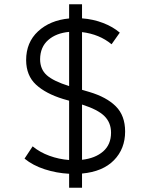

<svg xmlns="http://www.w3.org/2000/svg" viewBox="-20 -800 688 900"><path d="M304 80V14.5Q245 11.5 189.5 -6.5Q134 -24.5 95 -56.5L133 -114Q167 -86 211.5 -69.8Q256 -53.5 304 -50V-328L276 -336Q194.5 -361 148.8 -403.2Q103 -445.5 102.5 -518Q102.5 -601.5 158.5 -653.2Q214.5 -705 304 -713.5V-780H364.5V-714Q417.5 -710 463.5 -692.2Q509.5 -674.5 541.5 -647L503 -592.5Q446.5 -639.5 364.5 -649.5V-379L398.5 -369Q479.5 -345 523 -301.5Q566.5 -258 566.5 -183.5Q566.5 -102.5 514.2 -49Q462 4.5 364.5 13.5V80ZM168 -522.5Q168 -475.5 199.2 -447.5Q230.5 -419.5 304 -396.5V-650.5Q243 -645 205.8 -612.2Q168.5 -579.5 168 -522.5ZM500.5 -178Q500.5 -225 469.5 -255.8Q438.5 -286.5 364.5 -310V-51Q426.5 -58 463.5 -90.2Q500.5 -122.5 500.5 -178Z"/></svg>

Font: Geologica ExtraLight
Style: Regular
Weight: 200
Designer: Sindre Bremnes, Frode Helland
Foundry: Monokrom Skriftforlag AS
Version: Version 1.010; ttfautohint (v1.8.4.7-5d5b);gftools[0.9.28]